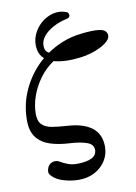

<svg xmlns="http://www.w3.org/2000/svg" viewBox="-101 -797 764 1078"><g transform="rotate(-10 281.0 -258.0)"><path d="M259 216Q218 216 175 203.5Q132 191 109 166Q94 152 98 133Q102 114 112 104Q123 92 140 90Q157 88 171 97Q187 107 211.5 116.5Q236 126 264 126Q317 126 347.5 111.5Q378 97 378 66Q378 34 340.5 21Q303 8 245 5Q183 2 134.5 -13.5Q86 -29 58 -64.5Q30 -100 30 -163Q30 -261 72.5 -346.5Q115 -432 185 -491Q160 -512 154 -546Q147 -588 162.5 -626Q178 -664 208.5 -691Q239 -718 277 -728Q315 -738 353 -724Q366 -720 367 -704.5Q368 -689 346 -685Q310 -678 273 -659Q236 -640 213.5 -612Q191 -584 195 -549Q198 -525 218 -516Q260 -545 308.5 -564Q357 -583 409 -589Q479 -598 518.5 -592.5Q558 -587 562 -558Q564 -540 547.5 -523.5Q531 -507 504 -493.5Q477 -480 446 -471Q415 -462 387 -459Q298 -448 235 -465Q187 -433 153.5 -386.5Q120 -340 102.5 -289Q85 -238 85 -190Q85 -149 105 -129Q125 -109 161.5 -103Q198 -97 245 -94Q338 -89 387 -51.5Q436 -14 436 58Q436 102 413 138Q390 174 350.5 195Q311 216 259 216Z"/></g></svg>

Font: Zen Old Mincho Medium
Style: Regular
Weight: 500
Designer: Yoshimichi Ohira
Foundry: Positype
Version: Version 1.500